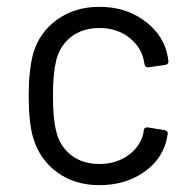

<svg xmlns="http://www.w3.org/2000/svg" viewBox="-20 -534 560 562"><path d="M271 8Q199 8 147.5 -29.5Q96 -67 77 -131Q64 -175 64 -255Q64 -327 77 -377Q95 -439 147 -476.5Q199 -514 271 -514Q344 -514 397.5 -477Q451 -440 467 -385Q472 -367 473 -355V-353Q473 -346 464 -344L414 -337H412Q405 -337 403 -346L400 -361Q391 -399 356 -425.5Q321 -452 271 -452Q221 -452 187.5 -425.5Q154 -399 144 -355Q135 -317 135 -254Q135 -188 144 -152Q154 -107 187.5 -80.5Q221 -54 271 -54Q320 -54 355.5 -79.5Q391 -105 400 -145V-149L401 -153Q402 -161 410 -161Q411 -161 413 -161L462 -153Q471 -151 471 -144Q471 -143 471 -142L467 -122Q452 -64 398 -28Q344 8 271 8Z"/></svg>

Font: LinhAnh
Style: Regular
Weight: 400
Designer: Jeremy Tribby
Foundry: Tribby Type
Version: Version 1.408